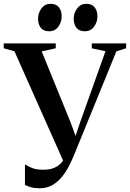

<svg xmlns="http://www.w3.org/2000/svg" viewBox="-36 -970 680 1004"><path d="M171 14.5Q143.5 14.5 125.5 9Q107.5 3.5 94.5 -2.5V-110.5Q109 -101 131 -91.8Q153 -82.5 191 -82.5Q221 -82.5 243.8 -91Q266.5 -99.5 282.8 -116.5Q299 -133.5 308.5 -159L302 -112L39.5 -702L-16.5 -717.5V-743H255.5V-717.5L182 -701.5L333 -330.5L369 -232L349 -229.5L383 -330.5L515.5 -702L444 -717.5V-743H623.5V-717.5L572.5 -701.5L349.5 -155Q340 -132.5 325.5 -103.5Q311 -74.5 290 -47.8Q269 -21 239.8 -3.2Q210.5 14.5 171 14.5ZM220.5 -806.5Q191.5 -806.5 177.2 -824.8Q163 -843 163 -871.5Q163 -902.5 180.8 -926.2Q198.5 -950 228 -950H229Q258.5 -950 272.5 -931.5Q286.5 -913 286.5 -885Q286.5 -854.5 269 -830.5Q251.5 -806.5 221.5 -806.5ZM407 -806.5Q378 -806.5 363.8 -824.8Q349.5 -843 349.5 -871.5Q349.5 -902.5 367.5 -926.2Q385.5 -950 415 -950H416Q445 -950 459.2 -931.5Q473.5 -913 473.5 -885Q473.5 -854.5 455.8 -830.5Q438 -806.5 408 -806.5Z"/></svg>

Font: Merriweather 120pt SemiBold
Style: Regular
Weight: 600
Version: Version 2.100